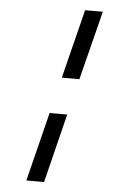

<svg xmlns="http://www.w3.org/2000/svg" viewBox="-58 -742 616 934"><g transform="rotate(5 250.0 -275.0)"><path d="M235 -363.3 319.2 -700H405.8L320.8 -363.3ZM106.7 150 190.8 -186.7H276.7L193.3 150Z"/></g></svg>

Font: Funnel Sans Medium
Style: Italic
Weight: 500
Italic angle: -14.036°
Version: Version 1.000; Beta; Release 5; Build 24; ttfautohint (v1.8.